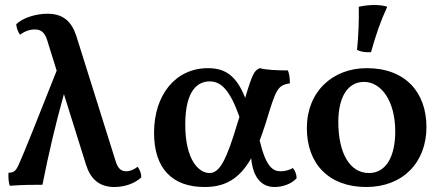

<svg xmlns="http://www.w3.org/2000/svg" viewBox="-20 -740 1765 769"><path d="M531 -72C513 -58 497 -54 486 -54C465 -54 452 -65 443 -95L286 -595C267 -654 233 -685 170 -685C121 -685 69 -667 45 -643C46 -628 52 -612 60 -601C79 -615 99 -622 119 -622C144 -622 158 -611 168 -582L207 -457C127 -255 76 -127 56 -83C43 -54 36 -49 14 -48C13 -31 14 -11 19 4C73 0 118 0 150 0C176 -130 200 -233 236 -363L324 -82C341 -27 374 9 438 9C480 9 522 -6 546 -30C546 -45 540 -61 531 -72Z M1153 -67C1139 -59 1122 -54 1104 -54C1072 -54 1045 -73 1020 -177C1028 -198 1036 -221 1044 -246C1085 -380 1090 -399 1141 -406C1141 -427 1139 -444 1133 -458C1090 -458 1045 -460 1021 -467C999 -458 992 -448 962 -348C926 -440 879 -467 813 -467C683 -467 597 -360 597 -208C597 -64 671 9 799 9C878 9 937 -20 986 -106C993 -33 1024 9 1080 9C1113 9 1148 -4 1168 -26C1168 -41 1162 -57 1153 -67ZM819 -47C777 -47 722 -98 722 -241C722 -380 773 -414 820 -414C866 -414 901 -379 939 -272L933 -253C887 -98 860 -47 819 -47Z M1466 -531C1485 -599 1504 -655 1531 -713C1516 -718 1497 -720 1478 -720C1458 -720 1437 -717 1417 -713C1418 -660 1416 -598 1410 -540C1427 -532 1443 -530 1466 -531ZM1447 9C1593 9 1688 -89 1688 -231C1688 -371 1603 -467 1449 -467C1311 -467 1209 -372 1209 -227C1209 -83 1298 9 1447 9ZM1458 -47C1381 -47 1335 -126 1335 -252C1335 -345 1369 -412 1438 -412C1505 -412 1563 -339 1563 -213C1563 -116 1528 -47 1458 -47Z"/></svg>

Font: Vollkorn Semibold
Style: Regular
Weight: 600
Designer: Friedrich Althausen
Foundry: Friedrich Althausen
Version: Version 4.015;PS 004.015;hotconv 1.0.88;makeotf.lib2.5.64775